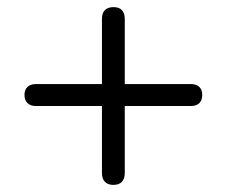

<svg xmlns="http://www.w3.org/2000/svg" viewBox="-20 -555 640 542"><path d="M300 -33.1Q284.4 -33.1 276.1 -41.8Q267.8 -50.6 267.8 -66.3V-255.7H81.3Q66.2 -255.7 57.6 -264Q49.1 -272.4 49.1 -287Q49.1 -301.6 57.6 -309.7Q66.2 -317.7 81.3 -317.7H267.8V-502.2Q267.8 -517.8 276.1 -526.4Q284.4 -534.9 300.5 -534.9Q316.1 -534.9 324.2 -526.4Q332.2 -517.8 332.2 -502.2V-317.7H518.7Q534.3 -317.7 542.6 -309.7Q550.9 -301.6 550.9 -287Q550.9 -271.8 542.6 -263.8Q534.3 -255.7 518.7 -255.7H332.2V-66.3Q332.2 -50.6 324.2 -41.8Q316.1 -33.1 300 -33.1Z"/></svg>

Font: Nunito ExtraLight
Style: Regular
Weight: 200
Designer: Vernon Adams
Foundry: Vernon Adams
Version: Version 3.602